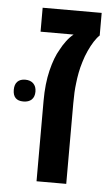

<svg xmlns="http://www.w3.org/2000/svg" viewBox="-79 -664 407 698"><g transform="rotate(5 125.0 -315.0)"><path d="M81.1 0V-293.9Q81.1 -356 93 -405Q105 -454.1 123 -483.9Q131.8 -501 143.8 -516.8Q155.8 -532.7 168.9 -543H48.3V-630.4H263.7V-547.9Q254.4 -539.6 244.1 -523.7Q233.9 -507.8 224.9 -488Q215.8 -468.3 209.5 -446.8Q203.1 -426.3 199.2 -406Q195.3 -385.7 193.4 -367.2Q191.4 -352.1 190.4 -334Q189.5 -315.9 189.5 -293.9V0ZM7.8 -284.7Q-30.3 -284.7 -30.3 -324.2Q-30.3 -343.8 -20.3 -354Q-10.3 -364.3 8.3 -364.3Q27.3 -364.3 38.1 -353.5Q48.8 -342.8 48.8 -324.2Q48.8 -305.2 38.1 -294.9Q27.3 -284.7 7.8 -284.7Z"/></g></svg>

Font: Open Sans SemiCondensed SemiBold
Style: Regular
Weight: 600
Width: 4
Designer: Monotype Design Team
Foundry: Monotype Imaging Inc.
Version: Version 3.000